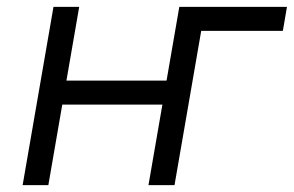

<svg xmlns="http://www.w3.org/2000/svg" viewBox="-20 -540 857 560"><path d="M579 -520 489 0H414L504 -520ZM46 0 136 -520H211L121 0ZM141 -235 153 -305H483L471 -235ZM503 -520H817L805 -450H565L487 0H413Z"/></svg>

Font: Fixel Italic Variable 20240409 Display Thin
Style: Italic
Weight: 100
Italic angle: -10°
Designer: AlfaBravo + MacPaw
Foundry: Kyrylo Tkachov, Marchela Mozhyna, Serhii Makarenko, Maria Weinstein, Zakhar Kryvoshyya
Version: Version 1.211;Glyphs 3.2 (3225)